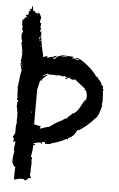

<svg xmlns="http://www.w3.org/2000/svg" viewBox="-54 -769 517 832"><g transform="rotate(5 204.5 -353.0)"><path d="M97.2 -606V-602.1H99.1V-606ZM89.4 -275.9V-270H91.3V-275.9ZM122.6 -432.1H124.5L142.1 -439.9H146L124.5 -422.4Q126.5 -422.4 126.5 -420.4Q120.6 -420.4 120.6 -410.6H116.7V-414.6H114.7L105 -371.6V-221.2Q110.8 -219.2 134.3 -215.3V-213.4L130.4 -207.5V-205.6H136.2Q147.9 -210.9 173.3 -217.3Q202.6 -240.2 228 -250.5Q228.5 -254.9 245.6 -260.3Q245.6 -264.6 265.1 -279.8Q263.2 -279.8 263.2 -281.7Q285.2 -281.7 310.1 -338.4L314 -336.4H315.9V-338.4H312V-342.3Q321.8 -342.3 321.8 -359.9Q321.8 -377.4 314 -389.2L310.1 -387.2H308.1L312 -393.1L265.1 -430.2L255.4 -428.2H251.5Q240.2 -436 233.9 -436Q233.9 -433.1 226.1 -428.2Q222.2 -428.2 222.2 -432.1Q225.6 -434.1 230 -434.1V-436Q227.5 -436 214.4 -441.9Q214.4 -438 210.4 -438Q204.1 -441.9 198.7 -441.9H190.9Q185.1 -441.9 185.1 -439.9L175.3 -441.9H149.9Q146 -441.9 146 -445.8Q122.6 -435.1 122.6 -432.1ZM30.8 -469.2V-465.3H32.7V-469.2ZM28.8 -479V-473.1H30.8V-479ZM198.7 -525.9V-523.9H222.2V-525.9ZM101.1 -561V-557.1H103V-561ZM97.2 -586.4V-582.5H101.1V-586.4ZM95.2 -600.1V-590.3Q99.1 -590.3 99.1 -594.2V-600.1ZM54.2 -731Q56.2 -727.5 58.1 -713.4Q56.2 -713.4 56.2 -711.4Q68.8 -711.4 69.8 -701.7Q73.7 -703.6 75.7 -703.6Q75.7 -700.7 81.5 -697.8V-699.7L79.6 -703.6L83.5 -705.6Q95.2 -689.5 95.2 -682.1Q91.3 -669.9 91.3 -666.5Q91.3 -660.6 97.2 -660.6V-654.8L95.2 -643.1L99.1 -635.3Q95.2 -628.9 95.2 -623.5V-621.6H99.1L97.2 -625.5H101.1V-623.5Q101.1 -589.4 118.7 -518.1V-514.2L132.3 -520Q136.2 -518.1 138.2 -518.1V-516.1L136.2 -512.2H138.2Q144.5 -518.1 163.6 -520V-516.1H165.5V-520Q163.6 -520 163.6 -522Q165 -522 177.2 -525.9V-523.9Q167.5 -514.2 163.6 -514.2V-510.3Q172.4 -510.3 179.2 -522Q180.2 -522 200.7 -529.8Q246.1 -527.8 247.6 -527.8L249.5 -523.9Q245.6 -522 243.7 -522V-520H249.5L253.4 -522Q253.4 -517.6 272.9 -514.2V-518.1L259.3 -520V-523.9H261.2Q283.2 -523.9 329.6 -481L351.1 -457.5Q352.1 -449.7 356.9 -449.7Q356.9 -451.7 358.9 -451.7Q358.9 -447.8 378.4 -426.3Q378.4 -420.4 382.3 -420.4L380.4 -416.5V-414.6Q388.2 -414.6 388.2 -410.6V-398.9Q392.1 -398.9 392.1 -397Q390.1 -391.1 388.2 -391.1L390.1 -387.2Q392.1 -353 392.1 -346.2Q390.1 -342.3 390.1 -340.3H392.1L390.1 -336.4V-330.6Q390.1 -328.6 392.1 -328.6Q379.9 -276.4 366.7 -270Q335.4 -233.4 298.3 -211.4L294.4 -213.4Q280.8 -181.6 255.4 -174.3V-172.4L257.3 -168.5H253.4L249.5 -170.4Q231 -157.7 185.1 -145Q185.1 -141.1 165.5 -141.1H159.7Q159.7 -148.9 155.8 -148.9Q151.9 -147 149.9 -147V-148.9Q144 -147 144 -145Q146 -141.1 146 -139.2H142.1Q142.1 -145 136.2 -145Q129.4 -145 108.9 -139.2Q108.9 -135.3 116.7 -135.3V-131.3H108.9V-127.4Q108.9 -105.5 103 -78.6Q108.9 -78.6 108.9 -76.7Q108.9 -70.3 106.9 -66.9Q108.9 -56.2 108.9 -51.3L106.9 -23.9L108.9 -12.2L105 -10.3Q106.9 4.4 110.8 9.3V13.2H101.1Q92.8 23.4 85.4 24.9Q85.4 22 79.6 19H62Q43.5 24.9 38.6 24.9V-12.2Q38.6 -14.2 40.5 -14.2Q38.6 -18.1 38.6 -20L40.5 -29.8Q31.2 -29.8 24.9 -53.2Q26.9 -94.2 30.8 -94.2L26.9 -102.1Q28.8 -106 28.8 -107.9Q28.8 -109.9 26.9 -109.9Q30.8 -131.8 30.8 -139.2L26.9 -141.1Q26.9 -137.2 22.9 -137.2H21L22.9 -147Q22.9 -153.3 17.1 -160.6Q19.5 -160.6 26.9 -176.3V-205.6Q27.3 -219.2 30.8 -219.2L28.8 -223.1V-242.7Q28.8 -244.6 30.8 -244.6L28.8 -248.5V-264.2Q22.9 -293.5 22.9 -295.4L24.9 -305.2Q22.9 -309.1 22.9 -311Q26.9 -311 26.9 -314.9V-318.8Q24.9 -318.8 21 -320.8Q21 -322.8 22.9 -326.7Q21 -352.1 21 -367.7V-369.6L19 -379.4L22.9 -381.3Q22.9 -383.3 21 -383.3Q26.9 -437.5 30.8 -451.7Q26.9 -458 26.9 -463.4V-469.2H22.9V-473.1H26.9L22.9 -479Q26.9 -483.9 26.9 -484.9L22.9 -490.7Q24.4 -498.5 26.9 -498.5Q26.9 -500.5 24.9 -500.5L26.9 -514.2V-525.9H22.9V-527.8H26.9Q26.9 -532.7 19 -570.8Q22.9 -570.8 22.9 -574.7Q17.1 -583 17.1 -606Q21 -617.7 22.9 -617.7L17.1 -627.4Q17.1 -631.8 19 -635.3Q15.1 -646 15.1 -662.6H17.1L15.1 -666.5V-670.4H19V-666.5L26.9 -680.2H34.7V-682.1Q28.8 -682.1 28.8 -691.9Q32.7 -689.9 34.7 -689.9Q34.7 -691.4 40.5 -695.8L38.6 -699.7Q40.5 -709.5 46.4 -709.5V-713.4H42.5Q42.5 -717.8 52.2 -719.2V-725.1L50.3 -729Z"/></g></svg>

Font: Mister Brush
Style: Regular
Weight: 400
Designer: GGBotNet
Foundry: GGBotNet
Version: 1.00